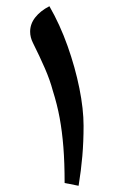

<svg xmlns="http://www.w3.org/2000/svg" viewBox="-20 -598 365 618"><path d="M233 0 188 -9Q188 -74 184 -124.5Q180 -175 172 -218.5Q164 -262 150 -306Q141 -340 124.5 -378Q108 -416 86 -460Q77 -478 77 -496Q77 -521 93.5 -542Q110 -563 139 -578Q173 -519 197.5 -450Q222 -381 235.5 -314Q249 -247 249 -193Q249 -142 245 -95.5Q241 -49 233 0Z"/></svg>

Font: Noto Naskh Arabic Medium
Style: Regular
Weight: 500
Designer: Monotype Design Team, David Williams, Mohamad Dakak and Nizar Qandah
Foundry: Monotype Imaging Inc.
Version: Version 2.016